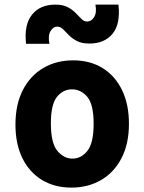

<svg xmlns="http://www.w3.org/2000/svg" viewBox="-20 -824 640 851"><path d="M296.5 7.5Q221.5 7.5 165.8 -26.5Q110 -60.5 79.2 -123.2Q48.5 -186 48.5 -271.5Q48.5 -361 81.2 -424.8Q114 -488.5 171.8 -522.5Q229.5 -556.5 304 -556.5Q380 -556.5 435.5 -521.8Q491 -487 521.2 -424Q551.5 -361 551.5 -276Q551.5 -186 518.5 -122.8Q485.5 -59.5 428 -26Q370.5 7.5 296.5 7.5ZM301 -121Q340 -121 367.5 -155.5Q395 -190 395 -275Q395 -361.5 366.8 -394.8Q338.5 -428 299 -428Q259.5 -428 232.5 -394.8Q205.5 -361.5 205.5 -277.5Q205.5 -190 234.2 -155.5Q263 -121 301 -121ZM376 -631Q342.5 -631 321 -642.2Q299.5 -653.5 285 -668.5Q270.5 -683.5 259 -694.8Q247.5 -706 234 -706Q215.5 -706 203.8 -685.8Q192 -665.5 199 -630H95.5Q86 -714 121.8 -758.8Q157.5 -803.5 225.5 -803.5Q259 -803.5 280.2 -792.2Q301.5 -781 315.8 -766Q330 -751 341.2 -739.8Q352.5 -728.5 366 -728.5Q385 -728.5 397.2 -748.2Q409.5 -768 403 -803.5H505Q514.5 -717.5 478.8 -674.2Q443 -631 376 -631Z"/></svg>

Font: Spline Sans Mono
Style: Regular
Weight: 400
Monospace: yes
Designer: Eben Sorkin, Mirko Velimirovic
Foundry: Sorkin Type
Version: Version 1.004